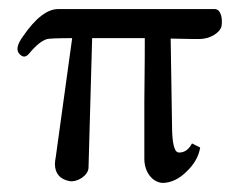

<svg xmlns="http://www.w3.org/2000/svg" viewBox="-20 -393 525 423"><path d="M468 -335C471 -354 466 -373 453 -373H108C84 -373 58 -353 30 -312C17 -294 15 -281 24 -273C31 -266 38 -267 45 -276C60 -294 73 -304 84 -307C87 -308 106 -309 139 -309L103 -48C102 -42 101 -37 101 -32C101 -11 112 2 133 6C150 9 174 -6 175 -23L183 -309H299C299 -293 299 -247 298 -170V-43C298 -14 316 10 340 10C358 9 375 1 391 -15C408 -31 418 -49 421 -68L403 -77C396 -64 387 -57 375 -57C364 -56 359 -77 359 -118L356 -308C395 -307 416 -307 419 -307C442 -307 464 -320 468 -335Z"/></svg>

Font: GFS Philostratos
Style: Regular
Weight: 400
Designer: George D. Matthiopoulos
Foundry: George D. Matthiopoulos
Version: Version 1.000